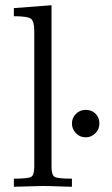

<svg xmlns="http://www.w3.org/2000/svg" viewBox="-20 -714 427 734"><path d="M33 0V-31Q86 -31 98.5 -37.5Q111 -44 111 -76V-596Q111 -633 98 -642.5Q85 -652 33 -652V-683L177 -694V-76Q177 -44 189.5 -37.5Q202 -31 255 -31V0Q243 0 217.5 -1Q192 -2 173.5 -2.5Q155 -3 144 -3Q132 -3 33 0ZM308 -294Q330 -294 345 -279.5Q360 -265 360 -242Q360 -219 344 -204Q328 -189 308 -189Q285 -189 270 -205Q255 -221 255 -242Q255 -263 270 -278.5Q285 -294 308 -294Z"/></svg>

Font: CMU Serif
Style: Roman
Weight: 500
Version: Version 0.7.0